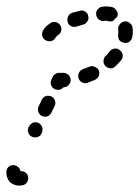

<svg xmlns="http://www.w3.org/2000/svg" viewBox="-28 -547 436 601"><path d="M59 3Q62 12 58 21Q54 29 46 32Q39 34 32 34Q24 34 16 31Q9 28 3 23Q-2 17 -5 10Q-8 2 -8 -6Q-8 -8 -8 -9Q-8 -18 -1 -25Q6 -31 16 -30Q23 -29 29 -24Q35 -19 36 -11Q44 -12 50 -8Q57 -4 59 3ZM61 -132Q62 -127 65 -124Q68 -121 72 -119Q76 -117 81 -117Q85 -116 89 -118Q93 -119 97 -122Q100 -125 102 -129L103 -132Q105 -136 105 -140Q106 -145 104 -149Q103 -153 100 -156Q97 -160 93 -162Q84 -166 75 -163Q67 -159 63 -151L61 -149Q60 -145 59 -140Q59 -136 61 -132ZM103 -184Q112 -180 121 -183Q129 -186 133 -195L143 -215Q147 -224 144 -232Q141 -241 133 -245Q129 -247 124 -247Q120 -248 115 -246Q111 -245 108 -242Q105 -239 103 -235L93 -214Q89 -206 92 -197Q95 -188 103 -184ZM137 -306 133 -298Q129 -289 132 -281Q135 -272 143 -268Q147 -266 152 -266Q156 -265 161 -267Q164 -268 166 -270Q169 -271 171 -274Q171 -274 172 -274Q181 -274 187 -281Q194 -288 193 -298Q193 -302 191 -306Q189 -310 186 -313Q182 -316 178 -318Q174 -319 169 -319Q163 -319 157 -319Q150 -319 145 -315Q139 -312 137 -306ZM219 -319Q217 -315 217 -311Q216 -306 218 -302Q221 -293 229 -289Q237 -285 246 -288Q258 -292 269 -297Q278 -301 281 -309Q285 -318 281 -327Q277 -335 268 -338Q260 -342 251 -338Q242 -334 232 -331Q228 -329 224 -326Q221 -323 219 -319ZM296 -356Q296 -352 297 -348Q299 -343 302 -340Q309 -334 318 -333Q327 -333 334 -340Q343 -349 351 -358Q357 -366 356 -375Q355 -384 347 -390Q340 -396 331 -395Q322 -394 316 -387Q310 -379 303 -372Q299 -369 298 -365Q296 -361 296 -356ZM345 -422Q348 -418 352 -416Q355 -414 360 -413Q364 -412 369 -413Q373 -414 377 -416Q380 -419 383 -423Q385 -426 386 -431Q389 -446 387 -460Q386 -469 378 -475Q371 -481 362 -480Q352 -478 347 -471Q341 -464 342 -454Q343 -447 342 -439Q341 -435 342 -430Q343 -426 345 -422ZM134 -419Q130 -417 125 -418Q121 -418 117 -420Q108 -424 105 -432Q102 -441 106 -450Q112 -463 129 -474Q136 -480 145 -478Q154 -477 160 -469Q165 -462 164 -452Q162 -443 155 -438Q150 -435 148 -432Q147 -431 147 -431Q147 -431 146 -430Q145 -426 141 -423Q138 -420 134 -419ZM246 -481Q248 -484 249 -489Q249 -493 248 -498Q246 -507 238 -511Q230 -516 221 -513Q209 -510 198 -507Q189 -504 185 -495Q181 -487 184 -478Q186 -469 195 -465Q203 -461 212 -464Q222 -467 232 -470Q237 -471 240 -474Q244 -477 246 -481ZM296 -481Q287 -481 280 -487Q273 -494 273 -503Q272 -512 279 -519Q285 -526 294 -526Q298 -527 302 -527Q312 -527 322 -525Q331 -523 336 -515Q342 -508 340 -498Q340 -497 339 -496Q339 -495 339 -494Q333 -490 329 -485Q328 -483 327 -482Q324 -481 321 -480Q317 -480 314 -480Q308 -482 302 -482Q299 -482 296 -481Z"/></svg>

Font: FRB American Cursive Guidelines Arrows Dashed Extrabold
Style: Bold Italic
Weight: 800
Italic angle: -25°
Version: Version 2.0;Modular Font Editor K font №1